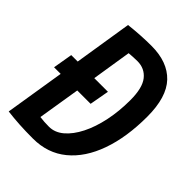

<svg xmlns="http://www.w3.org/2000/svg" viewBox="-208 -812 925 925"><g transform="rotate(45 254.0 -350.0)"><path d="M185 10Q133 10 92 7.5Q51 5 10 0L59 -305H14L31 -405H75L122 -701Q203 -710 273 -710Q383 -710 441.5 -648.5Q500 -587 500 -454Q500 -315 463 -210.5Q426 -106 355.5 -48Q285 10 185 10ZM199 -85Q239 -85 273 -114Q307 -143 332.5 -193.5Q358 -244 372 -310.5Q386 -377 386 -453Q386 -536 356.5 -573Q327 -610 277 -610Q261 -610 246.5 -609Q232 -608 220 -607L188 -405H281L263 -305H172L137 -89Q153 -87 166.5 -86Q180 -85 199 -85Z"/></g></svg>

Font: Georama SemiCondensed SemiBold
Style: Italic
Weight: 600
Width: 4
Italic angle: -9°
Designer: Jean-Baptiste Levee
Foundry: Production Type
Version: Version 1.000